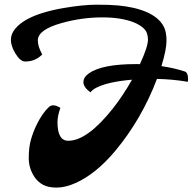

<svg xmlns="http://www.w3.org/2000/svg" viewBox="-20 -787 838 835"><path d="M682.1 -499.5Q737.8 -491.2 783.7 -476.1Q797.9 -471.2 797.9 -443.8Q797.9 -438 796.9 -431.2Q731.9 -442.4 662.6 -443.8Q596.2 -268.6 480.5 -129.9Q397.5 -31.2 310.1 8.3Q264.6 28.8 226.8 28.8Q189 28.8 167.5 16.8Q146 4.9 131.8 -14.6Q105 -53.2 105 -99.9Q105 -146.5 114.7 -180.2Q124.5 -213.9 138.2 -242.2Q164.1 -295.4 192.9 -321.8Q210.4 -337.9 242.7 -317.9Q230 -283.2 230 -255.4Q230 -174.8 276.9 -174.8Q359.4 -174.8 470.7 -314.9Q514.2 -370.1 554.2 -440.4Q446.8 -431.2 396.5 -404.3Q380.4 -395.5 373.5 -385.3Q342.8 -407.7 342.8 -429.7Q342.8 -451.7 367.7 -468.8Q424.8 -508.3 571.8 -508.3H580.1Q584.5 -508.3 588.4 -507.8Q623.5 -583.5 623.5 -614.5Q623.5 -645.5 606.2 -662.4Q588.9 -679.2 560.5 -690.4Q505.9 -711.4 425.3 -711.4Q335.4 -711.4 247.1 -686.5Q144.5 -657.7 144.5 -611.3Q144.5 -585 163.6 -550.3Q134.3 -519.5 89.8 -519.5Q67.9 -519.5 46.9 -554.7Q27.3 -587.4 27.3 -613.5Q27.3 -639.6 46.6 -662.6Q65.9 -685.5 97.7 -702.9Q129.4 -720.2 170.7 -732.4Q211.9 -744.6 256.3 -752Q340.8 -766.6 399.9 -766.6Q459 -766.6 492.9 -763.4Q526.9 -760.3 557.9 -753.4Q588.9 -746.6 615.5 -735.4Q642.1 -724.1 661.9 -708Q681.6 -691.9 692.9 -669.9Q704.1 -647.9 704.1 -609.6Q704.1 -571.3 682.1 -499.5Z"/></svg>

Font: Molle
Style: Regular
Weight: 400
Italic angle: -22°
Designer: Elena Albertoni
Foundry: Elena Albertoni
Version: Version 1.001; ttfautohint (v0.92) -l 12 -r 12 -G 200 -x 10 